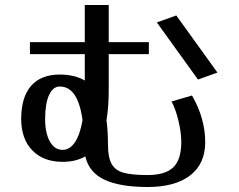

<svg xmlns="http://www.w3.org/2000/svg" viewBox="-20 -724 958 770"><path d="M311 -242Q301 -184 280.5 -153.5Q260 -123 231 -123Q199 -123 180 -156.5Q161 -190 161 -247Q161 -308 176.5 -342.5Q192 -377 220 -377Q293 -377 311 -242ZM687 -662 609 -634 774 -405 852 -433ZM750 -341 668 -317Q684 -288 695.5 -240.5Q707 -193 707 -154Q707 -84 675 -53Q643 -22 572 -22Q510 -22 476.5 -31Q443 -40 428 -66Q413 -92 413 -144Q413 -199 407 -242Q416 -295 416 -364V-507H577V-555H416V-704H320V-555H100V-507H320V-401Q279 -425 220 -425Q144 -425 104.5 -379.5Q65 -334 65 -247Q65 -167 109.5 -121Q154 -75 231 -75Q285 -75 322 -97Q337 -32 399.5 -3Q462 26 572 26Q682 26 742.5 -20.5Q803 -67 803 -154Q803 -249 750 -341Z"/></svg>

Font: LXGW Marker Gothic
Style: Regular
Weight: 400
Version: Version 1.001